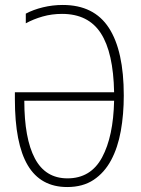

<svg xmlns="http://www.w3.org/2000/svg" viewBox="-20 -744 570 774"><path d="M251 10Q144 10 92 -77.5Q40 -165 40 -344V-372H440Q437 -532 386.5 -610Q336 -688 230 -688Q189 -688 152 -677.5Q115 -667 84 -650V-689Q114 -705 153 -714.5Q192 -724 233 -724Q359 -724 419 -631.5Q479 -539 479 -359Q479 -283 467 -216Q455 -149 428 -98.5Q401 -48 357.5 -19Q314 10 251 10ZM252 -25Q346 -25 391.5 -109.5Q437 -194 440 -338H78Q78 -186 120.5 -105.5Q163 -25 252 -25Z"/></svg>

Font: Noto Sans Mono Condensed ExtraLight
Style: Regular
Weight: 200
Width: 3
Designer: Monotype Design Team
Foundry: Monotype Imaging Inc.
Version: Version 2.014; ttfautohint (v1.8.4.7-5d5b)